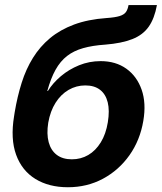

<svg xmlns="http://www.w3.org/2000/svg" viewBox="-20 -748 657 779"><path d="M255.4 11.7Q178.2 11.7 123.5 -22Q68.8 -55.7 45.4 -120.1Q22 -184.6 37.1 -276.4L39.6 -292.5Q50.3 -356.4 67.9 -412.1Q85.4 -467.8 113.8 -513.4Q142.1 -559.1 183.1 -593.3Q224.1 -627.4 280.5 -648.4Q336.9 -669.4 412.1 -674.8Q447.3 -677.2 465.3 -682.9Q483.4 -688.5 491 -699.2Q498.5 -710 501.5 -727.5H616.7Q606.9 -673.3 583.5 -639.9Q560.1 -606.4 517.1 -589.4Q474.1 -572.3 406.7 -566.9Q355.5 -563.5 317.4 -552.7Q279.3 -542 252 -520.8Q224.6 -499.5 205.3 -464.8Q186 -430.2 171.9 -378.9H174.3Q194.3 -411.1 226.8 -438.7Q259.3 -466.3 300.8 -483.2Q342.3 -500 388.2 -500Q449.7 -500 492.7 -469.2Q535.6 -438.5 554.7 -384Q573.7 -329.6 561.5 -257.8Q548.3 -179.2 505.4 -118.4Q462.4 -57.6 397.9 -22.9Q333.5 11.7 255.4 11.7ZM271.5 -101.6Q308.1 -101.6 338.1 -119.1Q368.2 -136.7 388.9 -170.4Q409.7 -204.1 417.5 -252Q425.3 -299.8 417 -333Q408.7 -366.2 385.7 -383.8Q362.8 -401.4 326.2 -401.4Q289.6 -401.4 258.3 -383.3Q227.1 -365.2 205.6 -331.3Q184.1 -297.4 175.8 -250.5Q168.5 -204.6 177.5 -171.1Q186.5 -137.7 210.4 -119.6Q234.4 -101.6 271.5 -101.6Z"/></svg>

Font: Inter 20pt
Style: Bold Italic
Weight: 700
Italic angle: -9.3988°
Version: Version 4.001;git-66647c0bb